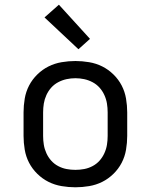

<svg xmlns="http://www.w3.org/2000/svg" viewBox="-20 -787 640 815"><path d="M300 8Q271 8 241.5 3Q212 -2 186 -15Q160 -28 138.5 -49Q117 -70 103.5 -96Q90 -122 85 -151.5Q80 -181 80 -210V-310Q80 -339 85 -368.5Q90 -398 103.5 -424Q117 -450 138.5 -471Q160 -492 186 -505Q212 -518 241.5 -523Q271 -528 300 -528Q329 -528 358.5 -523Q388 -518 414 -505Q440 -492 461.5 -471Q483 -450 496.5 -424Q510 -398 515 -368.5Q520 -339 520 -310V-210Q520 -181 515 -151.5Q510 -122 496.5 -96Q483 -70 461.5 -49Q440 -28 414 -15Q388 -2 358.5 3Q329 8 300 8ZM300 -66Q319 -66 337.5 -69.5Q356 -73 373 -82Q390 -91 402.5 -105Q415 -119 423 -136.5Q431 -154 434 -172.5Q437 -191 437 -210V-310Q437 -329 434 -347.5Q431 -366 423 -383.5Q415 -401 402.5 -415Q390 -429 373 -438Q356 -447 337.5 -451Q319 -455 300 -455Q281 -455 262.5 -451Q244 -447 227 -438Q210 -429 197.5 -415Q185 -401 177 -383.5Q169 -366 166 -347.5Q163 -329 163 -310V-210Q163 -191 166 -172.5Q169 -154 177 -136.5Q185 -119 197.5 -105Q210 -91 227 -82Q244 -73 262.5 -69.5Q281 -66 300 -66ZM313 -578 169 -713 230 -767 362 -622Z"/></svg>

Font: Nova Nerd Font
Style: Regular
Weight: 400
Designer: Belleve Invis
Foundry: Belleve Invis
Version: Version 24.1.4; ttfautohint (v1.8.4);Nerd Fonts 3.1.1